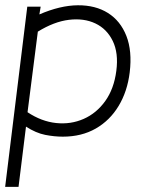

<svg xmlns="http://www.w3.org/2000/svg" viewBox="-21 -526 565 746"><path d="M51 200H-1L85 -500H137L132 -470Q213 -505 281.5 -505.5Q350 -506 398.5 -475.5Q447 -445 470 -386.5Q493 -328 483 -245Q474 -171 440 -114.5Q406 -58 351 -26.5Q296 5 223 5Q190 5 154.5 -2Q119 -9 80 -34ZM86 -90Q140 -54 197 -48Q254 -42 304 -64Q354 -86 388 -133.5Q422 -181 431 -251Q440 -320 417 -367Q394 -414 349.5 -435Q305 -456 247 -449Q189 -442 126 -403Z"/></svg>

Font: Kulim Park ExtraLight
Style: Italic
Weight: 275
Italic angle: -8°
Designer: Noponies / Dale Sattler
Foundry: Noponies
Version: Version 1.000; ttfautohint (v1.8.3)